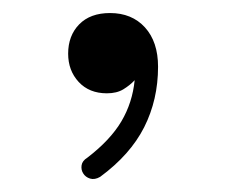

<svg xmlns="http://www.w3.org/2000/svg" viewBox="-20 -743 349 293"><path d="M147.9 -723.1Q181.2 -723.1 201.2 -701.2Q221.2 -679.2 221.2 -641.1Q221.2 -590.8 200 -548.8Q178.7 -506.8 132.8 -473.1Q124.5 -468.3 117.4 -470.5Q110.4 -472.7 106.9 -478.5Q103.5 -483.9 104.5 -490.7Q105.5 -497.6 113.3 -502.4Q148.4 -529.3 165.3 -557.9Q182.1 -586.4 185.5 -620.6Q178.2 -612.8 168.2 -606.7Q158.2 -600.6 143.1 -600.6Q116.2 -600.6 100.1 -617.9Q84 -635.3 84 -661.1Q84 -688.5 100.8 -705.8Q117.7 -723.1 147.9 -723.1Z"/></svg>

Font: Mikhak Light
Style: Regular
Weight: 300
Designer: Amin Abedi
Version: Version 3.3